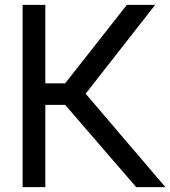

<svg xmlns="http://www.w3.org/2000/svg" viewBox="-20 -770 700 790"><path d="M540.5 0 248 -338.5H166.5V0H73V-750H166.5V-427H248L502 -750H618.5L332.5 -384.5L660.5 0Z"/></svg>

Font: Russisch Sans Medium
Style: Regular
Weight: 500
Width: 4
Designer: Michael Sharanda (font) & Cristiano Sobral (main changes)
Foundry: Michael Sharanda
Version: Version 2.00;September 8, 2020;FontCreator 13.0.0.2681 64-bi